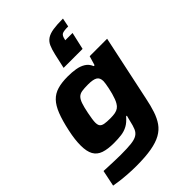

<svg xmlns="http://www.w3.org/2000/svg" viewBox="-289 -921 1245 1245"><g transform="rotate(-45 333.5 -298.5)"><path d="M198 208Q162 208 124 205.5Q86 203 54 199Q22 195 1 191L24 80Q46 81 72 82Q98 83 125.5 84Q153 85 178 85Q238 85 273.5 81Q309 77 328.5 65Q348 53 357.5 30.5Q367 8 375 -29Q377 -38 380 -48.5Q383 -59 385 -67H378Q353 -37 326.5 -22.5Q300 -8 269 -4Q238 0 200 0Q144 0 107.5 -12.5Q71 -25 53.5 -56Q36 -87 36 -142Q36 -168 39.5 -198Q43 -228 51 -265Q67 -340 86.5 -389.5Q106 -439 133 -467Q160 -495 199 -506.5Q238 -518 293 -518Q332 -518 365 -512.5Q398 -507 423 -491.5Q448 -476 460 -446H468L487 -510H647L551 -58Q540 -3 525.5 40.5Q511 84 489 115.5Q467 147 430.5 167.5Q394 188 337.5 198Q281 208 198 208ZM296 -130Q323 -130 341 -133.5Q359 -137 371.5 -146Q384 -155 392 -169Q399 -180 405.5 -197Q412 -214 417.5 -234Q423 -254 427 -273.5Q431 -293 433.5 -308.5Q436 -324 436 -332Q436 -364 416 -376Q396 -388 350 -388Q315 -388 293.5 -384.5Q272 -381 259 -368Q246 -355 237 -329Q228 -303 219 -258Q214 -233 211 -212.5Q208 -192 208 -181Q208 -158 216.5 -147.5Q225 -137 244.5 -133.5Q264 -130 296 -130ZM314 -576 336 -675Q345 -715 356.5 -740.5Q368 -766 389.5 -780Q411 -794 446.5 -799.5Q482 -805 537 -805L525 -745Q483 -745 469.5 -737.5Q456 -730 451 -706L448 -695H515L488 -576Z"/></g></svg>

Font: Saira Expanded
Style: Bold Italic
Weight: 700
Width: 7
Italic angle: -12°
Designer: Hector Gatti with collaboration of the Omnibus-Type team
Foundry: Omnibus-Type
Version: Version 1.101